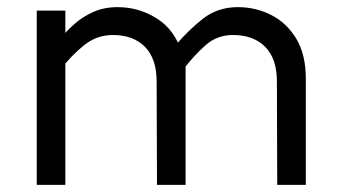

<svg xmlns="http://www.w3.org/2000/svg" viewBox="-20 -518 945 538"><path d="M756.8 0 755.9 -290Q755.9 -353.5 723.1 -386.7Q690.4 -419.9 632.8 -419.9Q587.9 -419.9 555.7 -391.1Q523.4 -362.3 494.1 -324.2L470.7 -389.6Q506.8 -432.6 548.3 -465.3Q589.8 -498 646.5 -498Q696.3 -498 739.7 -476.1Q783.2 -454.1 810.1 -409.7Q836.9 -365.2 836.9 -297.9V0ZM83 0V-488.3H163.1V0ZM419.9 0 418.9 -290Q418.9 -353.5 386.2 -386.7Q353.5 -419.9 295.9 -419.9Q251 -419.9 215.3 -391.1Q179.7 -362.3 150.4 -324.2V-411.1Q166 -430.7 188.5 -450.7Q210.9 -470.7 241.2 -484.4Q271.5 -498 309.6 -498Q369.1 -498 419.4 -466.3Q469.7 -434.6 489.3 -371.1L500 -347.7V0Z"/></svg>

Font: Sen
Style: Regular
Weight: 400
Designer: Kosal Sen, Philatype
Foundry: Philatype
Version: Version 2.000;gftools[0.9.31]